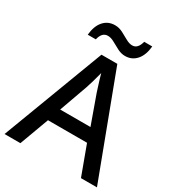

<svg xmlns="http://www.w3.org/2000/svg" viewBox="-213 -1045 1079 1175"><g transform="rotate(30 327.0 -458.0)"><path d="M540 0 464 -206H188L112 0H0L271 -717H383L653 0ZM362 -501Q359 -512 351.5 -534Q344 -556 337 -580Q330 -604 326 -619Q318 -588 308 -553Q298 -518 292 -501L220 -300H434ZM137 -781Q143 -845 174 -880Q205 -915 254 -915Q282 -915 308.5 -901.5Q335 -888 359 -874Q383 -860 405 -860Q444 -860 458 -916H515Q509 -852 478 -817Q447 -782 399 -782Q372 -782 345.5 -795.5Q319 -809 294.5 -823Q270 -837 248 -837Q207 -837 194 -781Z"/></g></svg>

Font: Noto Sans Myanmar Medium
Style: Regular
Weight: 500
Designer: Monotype Design Team
Foundry: Monotype Imaging Inc.
Version: Version 2.107; ttfautohint (v1.8.4.7-5d5b)